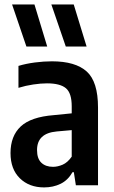

<svg xmlns="http://www.w3.org/2000/svg" viewBox="-20 -828 508 858"><path d="M177 9.5Q110.5 9.5 68.8 -31.2Q27 -72 27 -144Q27 -220 72.5 -262.8Q118 -305.5 220.5 -313.5L300.5 -321.5V-353Q300.5 -412 274.5 -433.8Q248.5 -455.5 190 -455.5Q162.5 -455.5 128.8 -450.5Q95 -445.5 62.5 -435.5V-533.5Q95.5 -543.5 135.8 -548.8Q176 -554 212 -554Q317 -554 367.5 -508.5Q418 -463 418 -347.5V0H319L310 -58.5H304Q283.5 -22.5 250.5 -6.5Q217.5 9.5 177 9.5ZM145.5 -157.5Q145.5 -119 164.8 -100.8Q184 -82.5 217 -82.5Q237.5 -82.5 259.8 -92Q282 -101.5 300.5 -128V-246.5L233 -240.5Q145.5 -232.5 145.5 -157.5ZM274 -620 209.5 -808H309.5L367 -620ZM98 -620 34 -808H134L191 -620Z"/></svg>

Font: Encode Sans Condensed Condensed SemiBold
Style: Regular
Weight: 600
Width: 3
Designer: Multiple Designers
Foundry: Impallari Type
Version: Version 3.000; ttfautohint (v1.8.3) -l 8 -r 50 -G 200 -x 14 